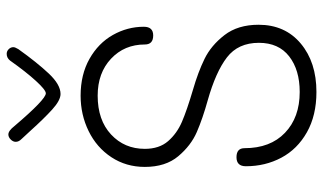

<svg xmlns="http://www.w3.org/2000/svg" viewBox="-216 -752 966 574"><g transform="rotate(-90 267.0 -465.0)"><path d="M57 -213Q57 -241 84 -241Q111 -241 111 -217Q111 -140 157 -96Q203 -52 279 -52Q345 -52 385.5 -83.5Q426 -115 426 -174Q426 -236 382.5 -269.5Q339 -303 254 -327Q200 -342 159.5 -359.5Q119 -377 87 -415Q55 -453 55 -515Q55 -571 84 -615Q113 -659 162 -683Q211 -707 268 -707Q331 -707 378 -680.5Q425 -654 449.5 -610.5Q474 -567 474 -518Q474 -490 448 -490Q421 -490 421 -515Q421 -576 378.5 -616Q336 -656 268 -656Q195 -656 152 -616Q109 -576 109 -515Q109 -472 132 -445.5Q155 -419 190 -404Q225 -389 286 -371Q338 -356 378 -336.5Q418 -317 449 -277Q480 -237 480 -175Q480 -96 424 -49Q368 -2 279 -2Q209 -2 158.5 -30.5Q108 -59 82.5 -107Q57 -155 57 -213ZM413 -908Q413 -903 407 -893Q367 -837 334 -802Q301 -767 273 -767Q254 -767 226.5 -792Q199 -817 163 -857L138 -884Q130 -892 130 -901Q130 -909 137 -916Q144 -923 152 -923Q163 -923 177 -905Q257 -811 275 -811Q285 -811 312 -840.5Q339 -870 373 -918Q381 -928 393 -928Q401 -928 407 -922Q413 -916 413 -908Z"/></g></svg>

Font: Mali Light
Style: Regular
Weight: 300
Designer: Kitiyaporn Chalermlarp | Katatrad Aksorn Co.,Ltd.
Foundry: Cadson Demak Co.,Ltd.
Version: Version 1.000; ttfautohint (v1.6)